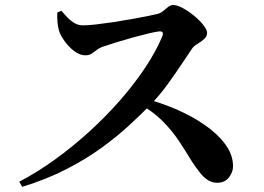

<svg xmlns="http://www.w3.org/2000/svg" viewBox="-20 -730 1040 755"><path d="M205.3 -680.8 221.7 -687.6Q233.1 -673.7 246.2 -660.3Q259.3 -646.9 274.1 -638.6Q288.9 -630.3 305.6 -630.3Q326.5 -630.3 357.7 -633.9Q388.9 -637.5 424.5 -642.8Q460.1 -648.1 494.7 -654.4Q529.3 -660.6 556.7 -666Q584.1 -671.4 598.2 -675Q611.1 -678 621.3 -686.5Q631.4 -695 641.1 -702.7Q650.7 -710.3 661.1 -710.3Q676.6 -710.3 699.3 -698Q721.9 -685.6 743.7 -667.6Q765.4 -649.6 779.9 -631.2Q794.4 -612.8 794.4 -600.7Q794.4 -586.8 782.4 -576.2Q770.4 -565.6 756.4 -557.3Q742.5 -549 736.2 -540.2Q717.7 -513.6 692.6 -475.4Q667.4 -437.3 636.9 -395.5Q606.4 -353.8 570.1 -316.4Q535.8 -281.3 488.6 -237.8Q441.5 -194.2 380 -149.3Q318.5 -104.5 240.6 -64.5Q162.8 -24.6 67.3 4.7L55.7 -15.5Q126.7 -52.5 196.6 -103.1Q266.6 -153.6 332 -213.3Q397.5 -272.9 453.4 -337Q509.2 -401 551.9 -465.4Q594.6 -529.8 618.5 -588.1Q625.9 -607.5 607.2 -606.7Q592.3 -605.3 563.8 -598.4Q535.4 -591.5 501.8 -582.3Q468.2 -573.1 438 -563.7Q407.7 -554.4 388.9 -547.9Q372.4 -542.8 361.5 -534.3Q350.6 -525.9 340.6 -519.2Q330.6 -512.5 315.9 -512.5Q294 -512.5 272.4 -528.7Q250.8 -544.9 234.7 -567.3Q218.5 -589.7 212.5 -607.8Q207.8 -623.5 206.1 -642Q204.4 -660.5 205.3 -680.8ZM520.2 -326.4 536.1 -346.3Q604.4 -329.1 668.6 -302Q732.7 -274.8 784.2 -239.3Q835.7 -203.7 866 -162.5Q896.4 -121.3 896.4 -75.8Q896.4 -53.1 880.1 -32.2Q863.8 -11.3 834.2 -11.3Q814.5 -11.3 798.4 -21.2Q782.3 -31.2 767.4 -49.6Q752.5 -68 735.4 -93.9Q709.5 -136.6 682.7 -177Q655.8 -217.4 618 -255.2Q580.1 -293.1 520.2 -326.4Z"/></svg>

Font: Early Summer Mincho VF
Style: Regular
Weight: 250
Designer: GuiWonder
Version: Version 1.002